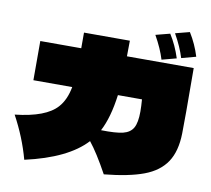

<svg xmlns="http://www.w3.org/2000/svg" viewBox="-91 -965 1182 1076"><g transform="rotate(10 500.0 -427.5)"><path d="M881 -710Q863 -770 823 -841L904 -862Q942 -801 963 -732ZM774 -682Q756 -742 716 -813L797 -834Q834 -776 857 -704ZM960 -667 961 -419Q961 -336 960 -295Q958 -193 917 -131.5Q876 -70 792 -38.5Q708 -7 567 7Q505 -106 459 -163Q355 -50 114 4Q81 -118 17 -236Q192 -255 255 -326Q294 -369 308 -444H87V-667H320V-756H581Q581 -696 580 -667ZM708 -375Q708 -405 705 -444H568Q551 -314 509 -234Q593 -232 633.5 -242Q674 -252 691 -282Q708 -312 708 -375Z"/></g></svg>

Font: Mantou Sans
Style: Regular
Weight: 400
Designer: Mant0u / artakana
Foundry: Mant0u / artakana
Version: Version 1.001;October 22, 2023;FontCreator 14.0.0.2901 64-bi